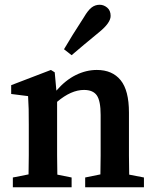

<svg xmlns="http://www.w3.org/2000/svg" viewBox="-20 -787 651 807"><path d="M34 0V-41L100 -54Q101 -91 101 -134.5Q101 -178 101 -210V-263Q101 -304 100.5 -328.5Q100 -353 98 -383L27 -392V-429L194 -493L210 -483L217 -406Q255 -450 298.5 -471.5Q342 -493 387 -493Q452 -493 487 -450Q522 -407 522 -314V-210Q522 -176 522 -133.5Q522 -91 523 -53L585 -41V0H338V-41L402 -54Q403 -91 403 -133.5Q403 -176 403 -210V-304Q403 -363 387 -386Q371 -409 333 -409Q279 -409 220 -359V-210Q220 -178 220 -134.5Q220 -91 221 -53L281 -41V0ZM249 -580Q266 -609 285.5 -640.5Q305 -672 333 -715Q350 -744 365 -755.5Q380 -767 399 -767Q416 -767 430.5 -755Q445 -743 445 -720Q445 -691 397 -652Q360 -622 333.5 -599.5Q307 -577 281 -555Z"/></svg>

Font: Source Serif 4 Semibold
Style: Regular
Weight: 600
Designer: Frank Grießhammer
Foundry: Adobe
Version: Version 4.005;hotconv 1.1.0;makeotfexe 2.6.0